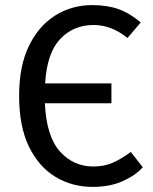

<svg xmlns="http://www.w3.org/2000/svg" viewBox="-20 -721 600 753"><path d="M343 12Q262 12 196.5 -28Q131 -68 93 -147Q55 -226 55 -345Q55 -462 93.5 -541Q132 -620 197 -660.5Q262 -701 341 -701Q400 -701 444 -685.5Q488 -670 532 -633L480 -572Q417 -623 347 -623Q268 -623 216 -568Q164 -513 157 -394H417V-316H156Q162 -186 215 -127Q268 -68 346 -68Q388 -68 421.5 -82.5Q455 -97 493 -125L540 -65Q510 -32 460 -10Q410 12 343 12Z"/></svg>

Font: Trujillo
Style: Regular
Weight: 400
Designer: Fira Sans original fonts by bBox Type GmbH, Carrois Corporate GbR, & Edenspiekermann AG / Changes by Cristiano Sobral
Foundry: Fira Sans original fonts by bBox Type GmbH, Carrois Corporate GbR, & Edenspiekermann AG / Changes by Cristiano Sobral
Version: Version 4.301;October 17, 2021;FontCreator 14.0.0.2814 64-bi